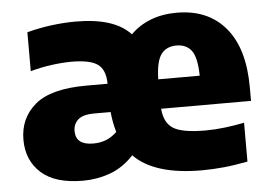

<svg xmlns="http://www.w3.org/2000/svg" viewBox="-45 -617 962 685"><g transform="rotate(-5 436.0 -274.0)"><path d="M226 10.5Q126.5 10.5 76.5 -34.5Q26.5 -79.5 26.5 -153.5Q26.5 -231 83.2 -278.8Q140 -326.5 267.5 -326.5H343Q342.5 -377 315 -396.5Q287.5 -416 221.5 -416Q190.5 -416 150.5 -410.8Q110.5 -405.5 74 -395V-534.5Q119.5 -546.5 164 -552Q208.5 -557.5 249 -557.5Q387.5 -557.5 445 -494.5Q475 -525 516.8 -541.2Q558.5 -557.5 610.5 -557.5Q722.5 -557.5 785 -483.2Q847.5 -409 847.5 -269V-221H525.5Q529.5 -170.5 561.5 -150.2Q593.5 -130 677 -130Q709 -130 745 -134.2Q781 -138.5 816 -145.5V-6.5Q770.5 2.5 730.2 6.5Q690 10.5 651 10.5Q481.5 10.5 408.5 -64.5Q369.5 -23 322.8 -6.2Q276 10.5 226 10.5ZM599.5 -441Q563.5 -441 544.8 -416Q526 -391 524.5 -326.5H673Q672 -391 653.8 -416Q635.5 -441 599.5 -441ZM274 -118.5Q297 -118.5 317.5 -125.8Q338 -133 359 -152.5Q349 -185 345 -225H287Q245.5 -225 228.2 -209.2Q211 -193.5 211 -168.5Q211 -118.5 274 -118.5Z"/></g></svg>

Font: Encode Sans XBd
Style: Regular
Weight: 800
Designer: Multiple Designers
Foundry: Impallari Type
Version: Version 3.002; ttfautohint (v1.8.3) -l 8 -r 50 -G 200 -x 14 